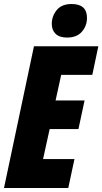

<svg xmlns="http://www.w3.org/2000/svg" viewBox="-25 -947 515 967"><path d="M-4.9 0 146 -713.9H470.2L439.9 -569.8H283.2L254.9 -440.9H400.9L370.1 -296.9H225.1L191.9 -146H350.1L318.8 0ZM313 -757.8Q274.4 -757.8 255.1 -776.6Q235.8 -795.4 235.8 -826.7Q235.8 -865.7 260.7 -896.2Q285.6 -926.8 335.9 -926.8Q413.1 -926.8 413.1 -856.9Q413.1 -816.9 387.5 -787.4Q361.8 -757.8 313 -757.8Z"/></svg>

Font: Open Sans Condensed ExtraBold
Style: Italic
Weight: 800
Width: 3
Italic angle: -12°
Designer: Monotype Design Team
Foundry: Monotype Imaging Inc.
Version: Version 3.003; ttfautohint (v1.8.4)